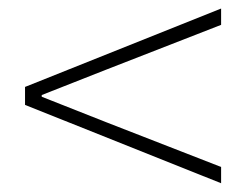

<svg xmlns="http://www.w3.org/2000/svg" viewBox="-20 -584 561 438"><path d="M484.4 -166 37.1 -344.7V-385.7L484.4 -564.5V-527.3Q163.1 -402.3 75.2 -367.2V-363.3Q165 -327.1 484.4 -203.1Z"/></svg>

Font: Bpmf Zihi Sans ExtraLight
Style: ExtraLight
Weight: 250
Foundry: But Ko
Version: Version 1.320